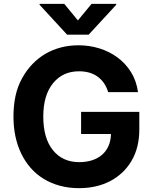

<svg xmlns="http://www.w3.org/2000/svg" viewBox="-20 -974 801 1004"><path d="M50.4 -362.9Q50.4 -423.3 61.3 -473Q72.1 -522.7 95.5 -564.6Q118.6 -606.9 149.7 -639Q180.8 -671.2 218.2 -693Q255.7 -714.8 299.2 -726Q342.7 -737.2 390.6 -737.2Q446.7 -737.2 499.3 -721.1Q551.8 -704.9 594.1 -673.8Q636.4 -642.8 665 -597.1Q693.5 -551.5 701.7 -492.2H545.5Q530.5 -543.3 491.7 -572.3Q452.8 -601.2 393.1 -601.2Q351.2 -601.2 317.6 -586.1Q284.1 -571 258.2 -539.8Q206.3 -477.3 206.3 -364.3Q206.3 -250.7 257.1 -188.2Q307.5 -126.1 394.5 -126.1Q429.7 -126.1 459.5 -135.3Q489.3 -144.5 511.5 -162.8Q533.7 -181.1 546.5 -208.8Q559.3 -236.5 560.4 -273.4H404.1V-389.2H708.5V-297.6Q708.5 -202.1 668 -133.2Q647.7 -98.7 619.5 -72.1Q591.3 -45.5 556.5 -27.2Q521.7 -8.9 480.6 0.5Q439.6 9.9 393.8 9.9Q339.5 9.9 292.8 -2.8Q246.1 -15.6 207.9 -39.1Q169.7 -62.5 140.4 -95.9Q111.2 -129.3 91.1 -170.8Q71 -212.4 60.7 -260.8Q50.4 -309.3 50.4 -362.9ZM316.1 -953.8 387.4 -867.2 458.8 -953.8H587.7V-948.9L443.5 -792.6H331L187.1 -948.9V-953.8Z"/></svg>

Font: Inter P
Style: Bold
Weight: 700
Designer: Rasmus Andersson
Foundry: rsms
Version: Version 3.018;git-588b23468